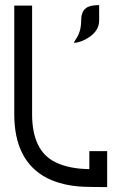

<svg xmlns="http://www.w3.org/2000/svg" viewBox="-20 -743 460 762"><path d="M405.3 -0.5Q343.3 -0.5 309.1 -2Q228 -5.9 167 -36.1Q36.6 -103.5 36.6 -290V-720.7H107.4V-290Q107.4 -145 199.2 -99.6Q252.9 -72.8 334.5 -71.8V-143.1H405.3ZM273.9 -572.8Q273.9 -577.6 279.8 -585.4Q302.2 -616.2 302.2 -662.1Q302.2 -702.6 328.6 -715.3Q344.2 -722.7 373.5 -722.7V-662.1Q373.5 -621.1 332.5 -594.7Q315.9 -583.5 299.3 -578.1Q282.7 -572.8 273.9 -572.8Z"/></svg>

Font: Greenwashing Machine
Style: Regular
Weight: 400
Designer: Tup Wanders
Foundry: Free font, DO NOT SELL
Version: Version 1.00;August 10, 2023;FontCreator 11.5.0.2430 64-bit